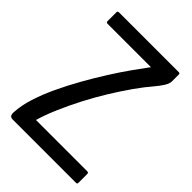

<svg xmlns="http://www.w3.org/2000/svg" viewBox="-199 -765 856 856"><g transform="rotate(45 229.0 -336.5)"><path d="M414 -673Q419 -673 420.5 -671Q422 -669 422 -661V-622Q422 -608 410 -589Q398 -570 381 -550Q354 -519 323 -475Q292 -431 260.5 -380Q229 -329 201 -275Q173 -221 150.5 -169Q128 -117 115 -72H435Q443 -72 445 -70Q447 -68 447 -62V-9Q447 -3 445 -1.5Q443 0 436 0H41Q27 0 23 -8.5Q19 -17 21 -32Q23 -71 38.5 -120.5Q54 -170 79.5 -224.5Q105 -279 136 -334Q167 -389 199 -439.5Q231 -490 260.5 -531.5Q290 -573 311 -601H40Q33 -601 31 -603Q29 -605 29 -610V-664Q29 -669 31 -671Q33 -673 40 -673Z"/></g></svg>

Font: Glory Thin Medium
Style: Regular
Weight: 500
Version: Version 1.011